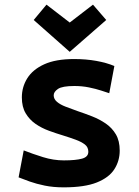

<svg xmlns="http://www.w3.org/2000/svg" viewBox="-20 -794 600 826"><path d="M254 12Q209 12 172.5 4.5Q136 -3 108 -13Q80 -23 60 -31L82 -147Q120 -132 165 -118Q210 -104 255 -104Q306 -104 333 -111.5Q360 -119 360 -141Q360 -161 345 -172.5Q330 -184 305.5 -193Q281 -202 252 -211Q222 -220 190.5 -231.5Q159 -243 133 -261Q107 -279 90.5 -306.5Q74 -334 74 -375Q74 -420 97.5 -457.5Q121 -495 170.5 -517.5Q220 -540 299 -540Q350 -540 394.5 -532Q439 -524 472 -510L450 -393Q438 -397 415 -404.5Q392 -412 362.5 -418Q333 -424 300 -424Q248 -424 229.5 -411.5Q211 -399 211 -384Q211 -368 225 -356Q239 -344 262.5 -335Q286 -326 314 -316Q344 -306 376 -293.5Q408 -281 435 -262.5Q462 -244 478.5 -216Q495 -188 495 -146Q495 -102 472 -66Q449 -30 396.5 -9Q344 12 254 12ZM280 -571 125 -708 180 -774 280 -697 380 -774 437 -708Z"/></svg>

Font: Ubuntu Sans Mono
Style: Regular
Weight: 400
Monospace: yes
Designer: Dalton Maag Ltd
Foundry: Dalton Maag Ltd
Version: Version 1.006